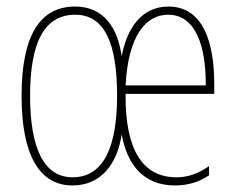

<svg xmlns="http://www.w3.org/2000/svg" viewBox="-20 -557 722 587"><path d="M495 -537C410 -537 367 -466 352 -385C340 -473 296 -537 210 -537C104 -537 46 -452 46 -264C46 -85 99 10 202 10C290 10 339 -58 352 -146C369 -53 419 10 515 10C557 10 591 -2 619 -21V-49C583 -24 552 -15 519 -15C416 -15 362 -100 364 -270H635V-301C635 -421 604 -537 495 -537ZM210 -512C301 -512 338 -422 338 -265C338 -114 300 -15 202 -15C113 -15 72 -106 72 -264C72 -423 113 -512 210 -512ZM494 -512C579 -512 610 -414 609 -296H364C372 -450 427 -512 494 -512Z"/></svg>

Font: Noto Sans Ethiopic ExtraCondensed Thin
Style: Regular
Weight: 100
Width: 2
Designer: Monotype Design Team
Foundry: Monotype Imaging Inc.
Version: Version 2.102